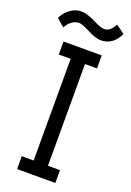

<svg xmlns="http://www.w3.org/2000/svg" viewBox="-227 -984 727 1069"><g transform="rotate(20 136.0 -449.5)"><path d="M-50.8 -844.7Q-35.2 -877.9 -4.9 -900.4Q25.4 -922.9 60.1 -922.9Q94.7 -922.9 143.1 -898.4Q191.4 -874 210.9 -874Q248 -874 271.5 -921.9L323.2 -884.8Q287.1 -808.6 214.8 -808.6Q185.5 -808.6 137.2 -833.5Q88.9 -858.4 71.3 -858.4Q25.4 -858.4 -4.9 -804.7ZM23.4 24.4V-51.8H93.8V-654.3H23.4V-731.4H250V-654.3H178.7V-51.8H250V24.4Z"/></g></svg>

Font: GenEi M Gothic v2 Regular
Style: Regular
Weight: 400
Version: Version 2.0